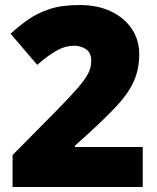

<svg xmlns="http://www.w3.org/2000/svg" viewBox="-20 -744 626 764"><path d="M548 0H30V-127L204 -303Q259 -359 289 -393.5Q319 -428 331 -452Q343 -476 343 -502Q343 -534 322.5 -548Q302 -562 274 -562Q240 -562 206 -543Q172 -524 128 -486L22 -610Q54 -639 90.5 -665Q127 -691 176 -707.5Q225 -724 296 -724Q369 -724 422 -698.5Q475 -673 504.5 -629Q534 -585 534 -529Q534 -467 511.5 -418.5Q489 -370 443.5 -321.5Q398 -273 330 -211L278 -164V-159H548Z"/></svg>

Font: Noto Kufi Arabic Black
Style: Regular
Weight: 900
Designer: Monotype Design Team, David Williams, Khaled Hosny
Foundry: Google LLC
Version: Version 2.109; ttfautohint (v1.8.4.7-5d5b)